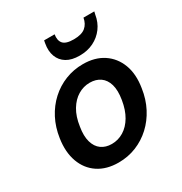

<svg xmlns="http://www.w3.org/2000/svg" viewBox="-175 -873 961 1014"><g transform="rotate(-30 305.0 -366.0)"><path d="M257 12Q184 12 133.5 -21.5Q83 -55 61 -115.5Q39 -176 51 -255Q60 -317 86.5 -368Q113 -419 153.5 -456Q194 -493 244.5 -513Q295 -533 352 -533Q425 -533 475.5 -499.5Q526 -466 548.5 -406.5Q571 -347 558 -267Q549 -205 522.5 -154Q496 -103 456 -66Q416 -29 365.5 -8.5Q315 12 257 12ZM275 -91Q314 -91 347.5 -111.5Q381 -132 404 -171Q427 -210 436 -266Q445 -321 434.5 -357Q424 -393 398 -411.5Q372 -430 334 -430Q296 -430 262.5 -410Q229 -390 205.5 -351Q182 -312 174 -255Q165 -202 175.5 -165Q186 -128 212 -109.5Q238 -91 275 -91ZM361 -580Q313 -580 282.5 -598.5Q252 -617 239.5 -650.5Q227 -684 235 -728L238 -744H302Q296 -709 312.5 -689.5Q329 -670 377 -670Q425 -670 448.5 -689.5Q472 -709 478 -744H544L540 -727Q533 -683 508.5 -650Q484 -617 446.5 -598.5Q409 -580 361 -580Z"/></g></svg>

Font: DM Sans 10pt SemiBold
Style: Italic
Weight: 600
Italic angle: -10°
Version: Version 4.004;gftools[0.9.30]